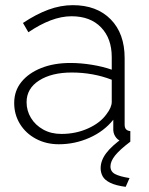

<svg xmlns="http://www.w3.org/2000/svg" viewBox="-20 -549 577 744"><path d="M35 -150Q35 -197 63 -231.5Q91 -266 140 -285.5Q189 -305 253 -305Q293 -305 336 -298Q379 -291 413 -279V-328Q413 -400 371.5 -443Q330 -486 257 -486Q218 -486 176 -470Q134 -454 90 -424L69 -460Q120 -494 167.5 -511.5Q215 -529 262 -529Q355 -529 409 -474Q463 -419 463 -324V-66Q463 -54 468.5 -48Q474 -42 485 -41V0Q476 1 470 1Q464 1 460 1Q441 -2 430.5 -15Q420 -28 419 -44V-85Q383 -40 326.5 -15Q270 10 208 10Q159 10 119.5 -11Q80 -32 57.5 -68.5Q35 -105 35 -150ZM393 -107Q403 -120 408 -132Q413 -144 413 -154V-240Q377 -254 338 -261Q299 -268 258 -268Q180 -268 131.5 -237Q83 -206 83 -153Q83 -120 100 -92Q117 -64 147.5 -47Q178 -30 218 -30Q274 -30 321.5 -51.5Q369 -73 393 -107ZM370 103Q370 73 391.5 44.5Q413 16 457 -15H470L485 0Q444 31 426 53.5Q408 76 408 96Q408 116 426 125.5Q444 135 482 141L467 175Q429 170 407.5 159.5Q386 149 378 134.5Q370 120 370 103Z"/></svg>

Font: Raleway Thin Light
Style: Regular
Weight: 300
Version: Version 4.026